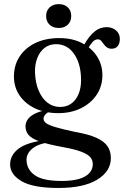

<svg xmlns="http://www.w3.org/2000/svg" viewBox="-20 -659 600 930"><path d="M343.5 -20Q280.5 -33.5 247.8 -43.5Q215 -53.5 203 -62.8Q191 -72 191 -84Q191 -95 199.8 -104.5Q208.5 -114 224.5 -121.5L213 -127.5Q171 -120 147.2 -107.5Q123.5 -95 113.5 -79.5Q103.5 -64 103.5 -47Q103.5 -23 118.5 -5.2Q133.5 12.5 173.2 26.5Q213 40.5 287.5 54Q342.5 64 373.5 75.8Q404.5 87.5 417 102Q429.5 116.5 429.5 136Q429.5 161 412.8 179.5Q396 198 362.5 207.8Q329 217.5 278.5 217.5Q186.5 217.5 147.5 189Q108.5 160.5 108.5 114.5Q108.5 84.5 136.5 61Q164.5 37.5 219 30.5L208 18Q110.5 30 69.8 61.2Q29 92.5 29 137.5Q29 186.5 85.2 219Q141.5 251.5 263 251.5Q385.5 251.5 451.2 211Q517 170.5 517 107Q517 73 500.5 49Q484 25 446 8Q408 -9 343.5 -20ZM374 -420.5 400 -414.5Q415 -439.5 427 -454Q439 -468.5 454 -468.5Q463.5 -468.5 469.8 -461.5Q476 -454.5 482.2 -445.5Q488.5 -436.5 497.5 -429.8Q506.5 -423 521 -423Q540 -423 550.2 -435.8Q560.5 -448.5 560.5 -470.5Q560.5 -496 542 -511.8Q523.5 -527.5 496 -527.5Q463.5 -527.5 437.2 -505.5Q411 -483.5 389 -444.5ZM476 -295Q476 -345 450 -385.8Q424 -426.5 377.2 -450.5Q330.5 -474.5 267 -474.5Q201 -474.5 151.5 -450.8Q102 -427 74.8 -385Q47.5 -343 47.5 -288Q47.5 -237.5 74.2 -197.5Q101 -157.5 149.5 -134.2Q198 -111 263 -111Q324 -111 372.2 -134.8Q420.5 -158.5 448.2 -200Q476 -241.5 476 -295ZM250.5 -445Q304.5 -445.5 337.5 -399.8Q370.5 -354 372.5 -280Q374.5 -217.5 347.2 -179.5Q320 -141.5 272 -141Q237.5 -140.5 210.5 -161.2Q183.5 -182 167.5 -219.5Q151.5 -257 149.5 -307.5Q148.5 -347.5 160.8 -378.5Q173 -409.5 196.2 -427.2Q219.5 -445 250.5 -445ZM264.5 -523.5Q236.5 -523.5 220 -539.5Q203.5 -555.5 203.5 -581.5Q203.5 -607 220 -623Q236.5 -639 264.5 -639Q292.5 -639 308.8 -623Q325 -607 325 -581.5Q325 -556 308.8 -539.8Q292.5 -523.5 264.5 -523.5Z"/></svg>

Font: Fraunces 36pt
Style: Regular
Weight: 400
Version: Version 1.000;[b76b70a41]